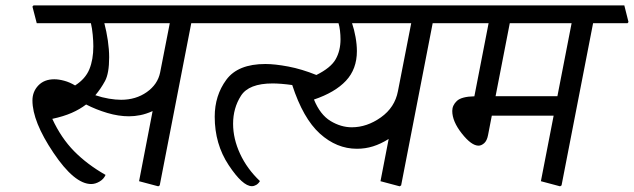

<svg xmlns="http://www.w3.org/2000/svg" viewBox="-20 -669 2308 699"><path d="M359.9 -584.5Q367.7 -554.7 372.6 -521.7Q377.4 -488.8 377.4 -460.4Q377.4 -401.9 362.3 -374Q347.2 -346.2 327.1 -322.3Q351.6 -314 376.5 -309.8Q401.4 -305.7 420.9 -305.7Q474.6 -305.7 514.4 -333.7Q554.2 -361.8 563 -405.3L598.1 -584.5ZM676.3 -584.5 561.5 5.9 556.2 9.3 486.3 -9.3 535.6 -264.6Q511.7 -253.9 490.7 -249.8Q469.7 -245.6 449.7 -245.6Q411.6 -245.6 370.6 -257.8Q329.6 -270 293.5 -288.6Q270.5 -271 241 -258.1Q211.4 -245.1 170.4 -236.3Q202.6 -166.5 250 -118.4Q297.4 -70.3 364.3 -32.2Q357.9 -17.1 342.5 -8.1Q327.1 1 312 1Q251 1 174.6 -112.8Q98.1 -226.6 98.1 -303.2Q98.1 -335.4 119.6 -357.9Q141.1 -380.4 177.7 -380.4Q193.8 -380.4 213.9 -375Q233.9 -369.6 253.4 -357.9Q291 -381.8 305.4 -417Q319.8 -452.1 319.8 -500.5Q319.8 -518.6 317.6 -542.2Q315.4 -565.9 311 -584.5H113.8L98.1 -645L102.1 -649.4H790.5L805.7 -588.9L802.2 -584.5Z M1260.7 -205.6Q1315.9 -205.6 1366.7 -241.7Q1417.5 -277.8 1428.7 -336.9L1477.1 -584.5H1261.7Q1269.5 -561.5 1274.4 -534.2Q1279.3 -506.8 1279.3 -482.9Q1279.3 -417.5 1239.5 -375Q1199.7 -332.5 1123 -306.6Q1145.5 -251.5 1183.3 -228.5Q1221.2 -205.6 1260.7 -205.6ZM766.1 -649.4H1668.9L1684.1 -588.9L1680.7 -584.5H1555.2L1440.4 5.9L1435.1 9.3L1365.2 -9.3L1395 -163.1Q1366.2 -145 1338.1 -136.2Q1310.1 -127.4 1279.3 -127.4Q1205.6 -127.4 1144.5 -182.6Q1083.5 -237.8 1043.9 -359.4Q1022.9 -362.3 1004.4 -363.8Q985.8 -365.2 972.7 -365.2Q885.7 -365.2 857.2 -320.3Q828.6 -275.4 828.6 -218.3Q828.6 -164.1 854 -109.1Q879.4 -54.2 926.3 -9.8Q920.9 -0.5 912.8 4.2Q904.8 8.8 897 8.8Q863.3 8.8 812.5 -67.9Q761.7 -144.5 761.7 -244.1Q761.7 -321.3 804 -378.7Q846.2 -436 946.3 -436Q980.5 -436 1029.5 -426.8Q1078.6 -417.5 1131.8 -396Q1184.1 -421.9 1201.9 -453.1Q1219.7 -484.4 1219.7 -525.9Q1219.7 -541 1217.8 -557.4Q1215.8 -573.7 1212.4 -584.5H777.8L762.2 -645Z M2139.2 -584.5 2024.4 5.9 2019 9.3 1949.2 -9.3 1995.6 -248H1770.5L1756.8 -177.2Q1752.9 -156.7 1742.7 -147.7Q1732.4 -138.7 1722.2 -138.7Q1696.3 -138.7 1661.4 -182.9Q1626.5 -227.1 1626.5 -265.1Q1626.5 -285.6 1643.3 -301.5Q1660.2 -317.4 1707 -318.4L1758.8 -584.5H1656.2L1640.6 -645L1644.5 -649.4H2252.9L2268.1 -588.9L2264.6 -584.5ZM2009.3 -318.8 2061 -584.5H1835.9L1784.2 -318.8Z"/></svg>

Font: Sitara
Style: Italic
Weight: 400
Italic angle: -11°
Designer: Neelakash Kshetrimayum
Foundry: Neelakash Kshetrimayum
Version: Version 1.000;PS Version 1.000;PS 1.0;hotconv 1.;hotconv 1.0